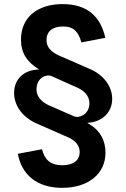

<svg xmlns="http://www.w3.org/2000/svg" viewBox="-20 -758 608 925"><path d="M279.3 147C403.8 147 488.3 80.6 488.3 -22.9C488.3 -76.7 465.3 -131.3 401.9 -164.6L402.8 -166.5C470.7 -169.9 520.5 -215.3 520.5 -281.7C520.5 -342.8 478.5 -398.4 410.2 -426.8L280.8 -483.4C237.8 -500 204.1 -522.5 204.1 -565.4C204.1 -606 232.4 -630.4 283.2 -630.4C336.4 -630.4 357.9 -604 372.1 -553.7L487.3 -575.7C464.8 -678.7 399.9 -738.3 281.7 -738.3C159.2 -738.3 81.1 -673.3 81.1 -567.4C81.1 -503.9 108.9 -460 167 -424.3L166 -422.9C96.2 -421.9 47.9 -377 47.9 -310.5C47.9 -246.6 91.8 -189.5 161.1 -161.1L291 -104C331.1 -88.4 363.8 -66.4 363.8 -25.4C363.8 15.6 332 38.1 280.3 38.1C221.2 38.1 193.8 8.8 182.6 -39.1L65.9 -17.1C84.5 84 158.2 147 279.3 147ZM336.4 -197.8 219.2 -249C175.3 -267.6 152.3 -298.8 156.2 -335C159.7 -383.3 203.6 -402.8 229 -391.1L349.1 -337.4C395.5 -317.9 413.1 -286.6 410.6 -254.4C407.2 -206.1 360.8 -186.5 336.4 -197.8Z"/></svg>

Font: Raveo SemiBold
Style: Regular
Weight: 600
Designer: Jakub Foglar, Rasmus Andersson (Inter)
Foundry: Jakubfoglar.com
Version: Version 1.100;Glyphs 3.2.3 (3260)